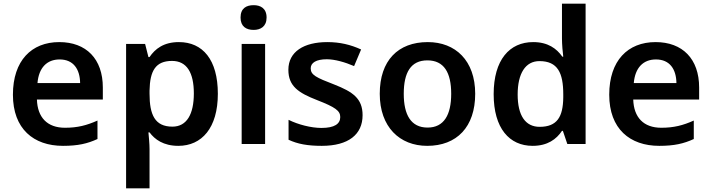

<svg xmlns="http://www.w3.org/2000/svg" viewBox="-20 -780 3855 1040"><path d="M301 -552C151 -552 50 -452 50 -267C50 -82 162 10 321 10C402 10 454 -2 508 -27V-127C450 -101 400 -88 332 -88C236 -88 183 -144 180 -241H537V-306C537 -461 447 -552 301 -552ZM303 -458C378 -458 413 -405 414 -330H183C190 -413 234 -458 303 -458Z M949 -552C866 -552 820 -515 790 -471H784L766 -542H663V240H790V27C790 -3 786 -39 784 -63H790C818 -25 865 10 946 10C1073 10 1160 -87 1160 -272C1160 -457 1078 -552 949 -552ZM912 -450C992 -450 1030 -386 1030 -274C1030 -162 992 -94 914 -94C819 -94 790 -158 790 -273V-289C792 -397 823 -450 912 -450Z M1354 -752C1314 -752 1283 -735 1283 -685C1283 -636 1314 -618 1354 -618C1391 -618 1424 -636 1424 -685C1424 -735 1391 -752 1354 -752ZM1416 -542H1289V0H1416Z M1944 -156C1944 -247 1890 -283 1791 -322C1692 -360 1663 -374 1663 -410C1663 -440 1693 -459 1750 -459C1794 -459 1849 -443 1898 -422L1936 -512C1879 -538 1821 -552 1753 -552C1626 -552 1542 -500 1542 -402C1542 -313 1597 -277 1697 -238C1797 -199 1823 -180 1823 -146C1823 -109 1792 -87 1721 -87C1666 -87 1595 -105 1543 -131V-23C1592 0 1646 10 1723 10C1868 10 1944 -52 1944 -156Z M2554 -272C2554 -452 2447 -552 2297 -552C2136 -552 2037 -452 2037 -272C2037 -92 2145 10 2294 10C2454 10 2554 -92 2554 -272ZM2167 -272C2167 -387 2205 -453 2295 -453C2385 -453 2424 -387 2424 -272C2424 -158 2385 -89 2296 -89C2206 -89 2167 -158 2167 -272Z M2865 10C2946 10 2994 -26 3024 -71H3029L3053 0H3152V-760H3024V-571C3024 -541 3028 -494 3031 -473H3026C2995 -517 2948 -552 2868 -552C2740 -552 2654 -456 2654 -270C2654 -85 2739 10 2865 10ZM2903 -93C2826 -93 2784 -154 2784 -268C2784 -382 2826 -449 2902 -449C3001 -449 3031 -385 3031 -269V-253C3030 -146 2997 -93 2903 -93Z M3531 -552C3381 -552 3280 -452 3280 -267C3280 -82 3392 10 3551 10C3632 10 3684 -2 3738 -27V-127C3680 -101 3630 -88 3562 -88C3466 -88 3413 -144 3410 -241H3767V-306C3767 -461 3677 -552 3531 -552ZM3533 -458C3608 -458 3643 -405 3644 -330H3413C3420 -413 3464 -458 3533 -458Z"/></svg>

Font: Noto Sans Georgian SemiBold
Style: Regular
Weight: 600
Designer: Monotype Design Team, Akaki Razmadze
Foundry: Google LLC
Version: Version 2.005